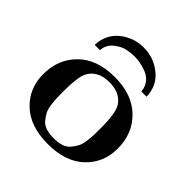

<svg xmlns="http://www.w3.org/2000/svg" viewBox="-177 -788 929 929"><g transform="rotate(45 287.5 -323.5)"><path d="M463 -494H427Q425 -524 408 -545Q391 -566 366.5 -575Q342 -584 322.5 -587.5Q303 -591 285 -591Q260 -591 233 -585.5Q206 -580 176.5 -556.5Q147 -533 144 -494H108Q111 -568 164 -610.5Q217 -653 285 -653Q355 -653 408 -609.5Q461 -566 463 -494ZM32 -218Q32 -321 99.5 -387Q167 -453 287 -453Q406 -453 474 -387Q542 -321 542 -218Q542 -121 475 -57.5Q408 6 287 6Q166 6 99 -57.5Q32 -121 32 -218ZM160 -229Q160 -199 160.5 -183.5Q161 -168 164.5 -140.5Q168 -113 176 -98Q184 -83 197.5 -66Q211 -49 233.5 -41.5Q256 -34 287 -34Q318 -34 340.5 -41.5Q363 -49 376.5 -66Q390 -83 398 -98Q406 -113 409.5 -140.5Q413 -168 413.5 -183.5Q414 -199 414 -229Q414 -332 393 -366Q361 -417 287 -417Q207 -417 177 -359Q160 -325 160 -229Z"/></g></svg>

Font: CMU Serif
Style: Bold
Weight: 700
Version: Version 0.7.0